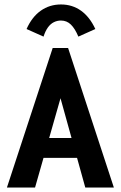

<svg xmlns="http://www.w3.org/2000/svg" viewBox="-20 -840 540 860"><path d="M370 -133H121L137 -222H351ZM251 -400 137 0H11L216 -625H285L490 0H362ZM175 -676 99 -710Q123 -764 162.5 -792Q202 -820 253 -820Q304 -820 343 -792Q382 -764 407 -710L331 -676Q316 -712 297.5 -730Q279 -748 253 -748Q236 -748 221 -740.5Q206 -733 194.5 -717Q183 -701 175 -676Z"/></svg>

Font: Inconsolata ExtraBold
Style: Regular
Weight: 800
Designer: Raph Levien, Cyreal, Brenton Simpson
Foundry: Raph Levien, Cyreal, Google
Version: Version 3.001